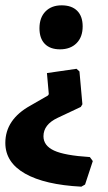

<svg xmlns="http://www.w3.org/2000/svg" viewBox="-39 -499 404 720"><path d="M186 -314Q149 -314 129 -334.5Q109 -355 109 -393Q109 -433 131.5 -456Q154 -479 192 -479Q230 -479 250.5 -458.5Q271 -438 271 -400Q271 -360 248 -337Q225 -314 186 -314ZM266 201Q129 194 55 152Q-19 110 -19 37Q-19 -51 75 -103L141 -141L144 -146L137 -225L248 -241L259 -231L270 -108L264 -98L177 -57Q124 -32 124 12Q124 47 163.5 65.5Q203 84 298 90L309 105L280 193Z"/></svg>

Font: Alegreya Sans SC ExtraBold
Style: Regular
Weight: 800
Designer: Juan Pablo del Peral
Foundry: Huerta Tipografica
Version: Version 2.007